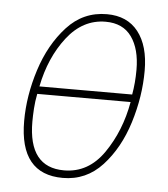

<svg xmlns="http://www.w3.org/2000/svg" viewBox="-45 -578 551 629"><g transform="rotate(5 231.0 -263.5)"><path d="M184 10Q261 10 314 -47.5Q367 -105 394 -191.5Q421 -278 421 -363Q421 -445 385 -491Q349 -537 282 -537Q204 -537 150.5 -478.5Q97 -420 69.5 -334Q42 -248 42 -165Q42 10 184 10ZM82 -282Q101 -378 153 -445Q205 -512 280 -512Q337 -512 365.5 -472Q394 -432 394 -364Q394 -321 387 -282ZM186 -15Q69 -15 69 -165Q69 -184 70.5 -208Q72 -232 77 -257H384Q367 -161 316.5 -88Q266 -15 186 -15Z"/></g></svg>

Font: Noto Sans UI SemiCondensed Thin
Style: Italic
Weight: 250
Width: 4
Italic angle: -12°
Designer: Monotype Design Team
Foundry: Monotype Imaging Inc.
Version: Version 1.901